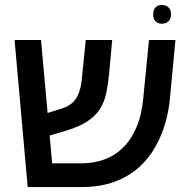

<svg xmlns="http://www.w3.org/2000/svg" viewBox="-20 -757 759 777"><path d="M92 0 39 -595H146L191 -96H309Q359 -96 402 -111.5Q445 -127 478 -159.5Q511 -192 532.5 -242.5Q554 -293 560 -362L583 -595H690L668 -361Q664 -313 650 -262.5Q636 -212 610 -165Q584 -118 543.5 -81Q503 -44 445 -22Q387 0 309 0ZM149 -199 141 -290 231 -318Q258 -327 274.5 -342.5Q291 -358 300 -383.5Q309 -409 312 -446L327 -595H434L422 -463Q418 -421 411 -385Q404 -349 387 -320Q370 -291 337.5 -268.5Q305 -246 250 -229ZM635 -661Q620 -661 610 -670Q600 -679 600 -699Q600 -718 610 -727.5Q620 -737 635 -737Q651 -737 661.5 -727.5Q672 -718 672 -699Q672 -680 661.5 -670.5Q651 -661 635 -661Z"/></svg>

Font: Noto Sans Hebrew Medium
Style: Regular
Weight: 500
Designer: Monotype Design Team
Foundry: Monotype Imaging Inc.
Version: Version 2.003